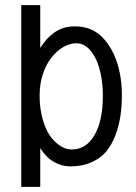

<svg xmlns="http://www.w3.org/2000/svg" viewBox="-20 -730 530 750"><path d="M137.2 0V-151.9L144.5 -140.6C149.9 -133.3 156.7 -125 165.5 -116.2C174.3 -107.4 187 -98.6 203.1 -91.3C219.2 -84 236.8 -80.1 254.9 -80.1C285.6 -80.1 312.5 -85 336.4 -95.7C360.4 -106.4 379.9 -120.1 394.5 -137.7C409.2 -155.3 421.4 -176.8 430.7 -201.2C439.9 -225.6 446.3 -250.5 450.2 -275.9C454.1 -301.3 456.1 -328.6 456.1 -357.9C456.1 -390.6 453.1 -421.4 446.8 -450.2C435.5 -502.9 415 -545.4 385.7 -578.1C356.4 -610.8 319.3 -627 273.9 -627C256.8 -627 241.2 -625 227.5 -620.6C213.9 -616.2 201.7 -609.9 190.4 -601.6C179.2 -593.3 169.9 -585 162.1 -576.2C154.3 -567.4 146.5 -556.2 137.2 -543V-710H63V0ZM381.8 -356C381.8 -290 370.6 -238.3 348.6 -201.2C326.7 -164.1 296.9 -146 259.8 -146C235.8 -146 212.4 -158.2 189.9 -181.6C167.5 -205.1 151.9 -238.3 142.6 -281.2C137.2 -304.7 134.8 -329.6 134.8 -356C134.8 -386.2 138.7 -414.6 147.5 -440.9C156.2 -467.3 168 -488.8 181.6 -505.9C195.3 -522.9 210.4 -536.6 227.5 -546.4C244.6 -556.2 261.7 -561 278.8 -561C300.8 -561 320.3 -549.8 336.9 -528.3C353.5 -506.8 365.7 -478 373.5 -441.4C378.9 -414.6 381.8 -386.2 381.8 -356Z"/></svg>

Font: Tuffy
Style: Regular
Weight: 500
Designer: Thatcher Ulrich, Karoly Barta and Michael Everson
Version: Version 001.270